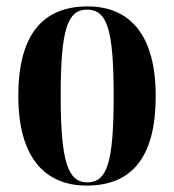

<svg xmlns="http://www.w3.org/2000/svg" viewBox="-20 -568 543 598"><path d="M250 10C392 10 465 -80 465 -269C465 -456 387 -548 253 -548C110 -548 37 -456 37 -269C37 -81 117 10 250 10ZM252 0C192 0 169 -63 169 -269C169 -476 190 -538 251 -538C314 -538 334 -476 334 -269C334 -63 314 0 252 0Z"/></svg>

Font: Noto Serif Display ExtraCondensed
Style: Bold
Weight: 700
Width: 2
Designer: Monotype Design Team
Foundry: Monotype Imaging Inc.
Version: Version 2.009